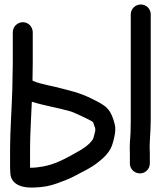

<svg xmlns="http://www.w3.org/2000/svg" viewBox="-20 -762 717 856"><path d="M563 -698V-225C563 -203.4 562.7 -185.7 562 -169.5C559.9 -142.6 557.3 -108.5 559 -78.3V-33C559 -7 581 11 604 11C628.3 11 648 -8.7 648 -33V-80C648 -80.4 648 -81.1 648 -81.6C645 -128.3 652 -168.7 652 -225V-698C652 -722.3 632.3 -742 608 -742C585 -742 563 -724 563 -698ZM121.9 -308.3C178.9 -290.7 240.5 -281.2 295.9 -265C309.5 -260.9 382.7 -227.1 392.5 -219.1C394.5 -217.2 395.8 -216.3 396.9 -212.4C402.8 -190.7 406.4 -193.5 404.5 -177.9C399.8 -158.6 397.5 -147.1 393 -139.5C378.3 -117.8 353.7 -100.2 321.9 -82.9C273.8 -55.7 226.8 -29.5 170.7 -19.6C162 -18.1 133.9 -13.3 114 -14.1V-101C114 -161.3 119.2 -242.7 121.9 -308.3ZM126 -480V-618C126 -641 108 -663 82 -663C57.2 -663 37 -642.8 37 -618V-480C37 -443.9 35 -405.8 35 -367.9C34.5 -360 34 -350.4 34 -340.3C32.1 -275.3 25 -172.5 25 -101V-13C25 -4.9 25.4 3.4 26.1 12.1C30.7 67.5 90.9 76.3 132.1 74C175.1 72.6 200.6 67.3 234.6 55.5C266.7 43.2 285.7 37.4 317.7 20.1C345.1 5.8 383.6 -12.8 410.2 -33.1C437.6 -54.1 473.3 -82.3 484.3 -129.3C487.8 -144.2 499.3 -178.8 491.2 -209.4C485.4 -230.8 476.9 -262.1 454 -283.3C441.2 -295.1 421.3 -306.1 392.2 -320.4C333.1 -350.6 289.1 -358.2 227.9 -374.3L191.5 -382.4C170.1 -387.3 142.5 -394.1 127.9 -401C127.5 -401.2 127 -401.6 124.9 -402.9C125.5 -428.5 126 -455 126 -480Z"/></svg>

Font: Just Breathe
Style: Bd
Weight: 400
Foundry: Cannot Into Space Fonts
Version: Version 0.72